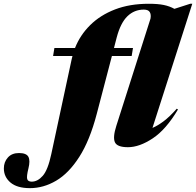

<svg xmlns="http://www.w3.org/2000/svg" viewBox="-254 -767 1041 1020"><path d="M260 -162Q223 -20.5 167.2 66.5Q111.5 153.5 44.2 193Q-23 232.5 -95 232.5Q-163 232.5 -198.2 202.8Q-233.5 173 -233.5 127.5Q-233.5 93.5 -212.2 69.8Q-191 46 -153 46Q-114 46 -103.2 66Q-92.5 86 -103 128Q-113.5 170 -109.5 184Q-105.5 198 -85.5 198Q-54 198 -26.8 167Q0.5 136 18.5 51.5L127 -453.5Q128.5 -461.5 131 -469.5H28L35 -512H144.5Q171.5 -580.5 225 -633.5Q278.5 -686.5 356.8 -716.8Q435 -747 536.5 -747Q585 -747 616.2 -740.5Q647.5 -734 672.5 -720L756.5 -747H767.5L556 -87.5Q582.5 -98.5 614.2 -122Q646 -145.5 685 -189.5L691.5 -185.5Q628 -78.5 557.2 -31.8Q486.5 15 425.5 15Q368.5 15 356.5 -11.2Q344.5 -37.5 364 -98.5L545.5 -668Q549.5 -690 541.5 -703Q533.5 -716 510 -716Q459.5 -716 423 -680.8Q386.5 -645.5 366 -568L351.5 -512H452.5L445.5 -469.5H340.5Z"/></svg>

Font: Newsreader Display ExtraBold
Style: Italic
Weight: 800
Italic angle: -17°
Designer: Hugues Gentile
Foundry: Production Type
Version: Version 1.001